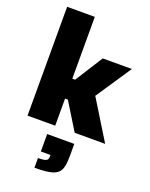

<svg xmlns="http://www.w3.org/2000/svg" viewBox="-186 -838 960 1232"><g transform="rotate(20 294.0 -222.0)"><path d="M52 0V-743H241V-321H260L380 -510H579L417 -268L582 0H374L260 -185H241V0ZM208 299V233Q238 233 252.5 229.5Q267 226 272 218Q277 210 277 196V187H211V68H396V146Q396 191 390 221Q384 251 365 268Q346 285 308.5 292Q271 299 208 299Z"/></g></svg>

Font: Saira Thin ExtraBold
Style: Regular
Weight: 800
Version: Version 1.101